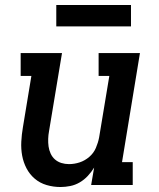

<svg xmlns="http://www.w3.org/2000/svg" viewBox="-20 -743 640 771"><path d="M223 8Q194 8 167 0Q140 -8 119.5 -25.5Q99 -43 86.5 -67Q74 -91 69 -118Q64 -145 65.5 -174Q67 -203 72 -232L106 -438H63V-530H229L177 -217Q174 -201 173.5 -185.5Q173 -170 175 -155Q177 -140 183.5 -126Q190 -112 201 -102.5Q212 -93 226.5 -88.5Q241 -84 257 -84Q279 -84 300 -91Q321 -98 338.5 -113Q356 -128 365 -149Q374 -170 378 -191L419 -438H376V-530H542L470 -92H513V0H346L358 -70Q347 -52 332.5 -36.5Q318 -21 300 -10.5Q282 0 262 4Q242 8 223 8ZM506 -637H206V-723H506Z"/></svg>

Font: Iosevka Slab SmBdExObl
Style: Regular
Weight: 600
Width: 7
Italic angle: -9°
Monospace: yes
Designer: Belleve Invis
Foundry: Belleve Invis
Version: Version 11.1.0; ttfautohint (v1.8.3)